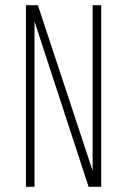

<svg xmlns="http://www.w3.org/2000/svg" viewBox="-20 -720 490 740"><path d="M80 0V-700H126L337 -62V-700H370V0H321.5L113 -637.5V0Z"/></svg>

Font: Trispace Condensed Thin
Style: Regular
Weight: 100
Width: 3
Designer: Tyler Finck
Foundry: Etcetera Type Company
Version: Version 1.210; ttfautohint (v1.8.3)